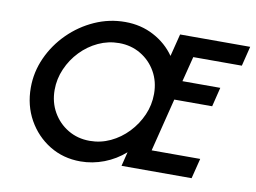

<svg xmlns="http://www.w3.org/2000/svg" viewBox="-72 -743 1146 860"><g transform="rotate(10 501.0 -313.0)"><path d="M341.7 12.5Q263.2 12.5 201 -25.7Q138.9 -63.9 102.4 -128.8Q66 -193.8 66 -275Q66 -345.8 95.5 -411.1Q125 -476.4 176.4 -527.4Q227.8 -578.5 293.8 -608Q359.7 -637.5 431.9 -637.5Q504.2 -637.5 562.8 -606.2Q621.5 -575 657.6 -522.9L683.3 -625H1002.1L979.9 -535.4H759L729.9 -420.8H902.1L880.6 -333.3H708.3L647.9 -91.7H868.8L845.8 0H527.1L543.1 -64.6Q501.4 -27.8 449 -7.6Q396.5 12.5 341.7 12.5ZM366.7 -85.4Q416 -85.4 460.4 -106.2Q504.9 -127.1 539.6 -163.5Q574.3 -200 594.4 -245.8Q614.6 -291.7 614.6 -342.4Q614.6 -398.6 589.2 -443.1Q563.9 -487.5 520.1 -513.5Q476.4 -539.6 421.5 -539.6Q372.2 -539.6 327.4 -518.8Q282.6 -497.9 247.9 -461.8Q213.2 -425.7 193.1 -379.5Q172.9 -333.3 172.9 -283.3Q172.9 -227.1 198.6 -182.3Q224.3 -137.5 268.1 -111.5Q311.8 -85.4 366.7 -85.4Z"/></g></svg>

Font: Afacad Medium
Style: Italic
Weight: 500
Italic angle: -14°
Designer: Kristian Moeller
Foundry: Dicotype
Version: Version 1.000; ttfautohint (v1.8.4.7-5d5b)